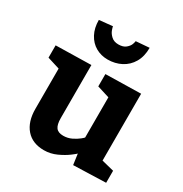

<svg xmlns="http://www.w3.org/2000/svg" viewBox="-183 -931 1034 1082"><g transform="rotate(30 334.5 -390.0)"><path d="M15.1 -535.2 245.1 -540V-194.8Q245.1 -152.8 259 -134Q272.9 -115.2 306.2 -115.2Q335 -115.2 359.9 -127.2Q384.8 -139.2 401.9 -153.1Q418.9 -167 418.9 -168.9V-430.2L338.9 -455.1V-535.2L568.8 -540V-105L648.9 -85V-6.8L438 0L428.2 -69.8Q428.2 -67.9 400.6 -46.9Q373 -25.9 334 -8.1Q294.9 9.8 252.9 9.8Q177.7 9.8 136.5 -37.6Q95.2 -85 95.2 -168.9V-430.2L15.1 -455.1ZM318.4 -716.3Q349.1 -716.3 366.2 -730.7Q383.3 -745.1 388.7 -760.5Q394 -775.9 394 -781.2L481 -788.1Q481 -731.9 458 -692.6Q435.1 -653.3 395.5 -632.8Q356 -612.3 308.1 -612.3Q265.1 -612.3 230.2 -632.3Q195.3 -652.3 174.8 -690.7Q154.3 -729 154.3 -781.2L241.2 -790Q241.2 -785.2 247.6 -767.1Q253.9 -749 271.5 -732.7Q289.1 -716.3 318.4 -716.3Z"/></g></svg>

Font: Kadwa
Style: Regular
Weight: 400
Designer: Sol Matas
Foundry: Sol Matas
Version: Version 1.000;PS 001.000;hotconv 1.0.70;makeotf.lib2.5.58329